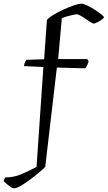

<svg xmlns="http://www.w3.org/2000/svg" viewBox="-84 -820 583 1040"><path d="M-8 200Q-18 200 -36 186Q-54 172 -64 161Q-62 150 -55 141Q-10 141 29.5 124.5Q69 108 114 84L151 -457L46 -462Q47 -473 51 -482Q55 -491 59 -496L155 -499L170 -711Q176 -721 199.5 -736Q223 -751 254 -765.5Q285 -780 313.5 -790Q342 -800 357 -800Q368 -800 388 -790.5Q408 -781 429 -767.5Q450 -754 464.5 -742.5Q479 -731 479 -727Q479 -723 469.5 -715.5Q460 -708 447.5 -701.5Q435 -695 425 -692Q420 -692 407.5 -699.5Q395 -707 380 -717.5Q365 -728 351.5 -735.5Q338 -743 332 -743Q328 -743 313.5 -740Q299 -737 281.5 -732Q264 -727 251 -722L231 -500H389L396 -489Q394 -480 389 -468.5Q384 -457 378 -450L224 -454L161 84Q148 97 125 116.5Q102 136 76 155Q50 174 27.5 187Q5 200 -8 200Z"/></svg>

Font: Texturina ExtraLight
Style: Regular
Weight: 200
Designer: Guillermo Torres Carreño
Foundry: Omnibus-Type
Version: Version 1.002; ttfautohint (v1.8.3)